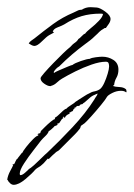

<svg xmlns="http://www.w3.org/2000/svg" viewBox="-70 -239 373 535"><path d="M-32 276Q-37 276 -42 271.5Q-47 267 -49 262H-50Q-48 249 -41 236.5Q-34 224 -33 220H-36L-33 218L-31 219Q-29 216 -26.5 210Q-24 204 -21 203L-20 201L-9 187H-8Q-6 182 3 170.5Q12 159 22 149Q32 139 36 139L37 137V136H35Q33 134 42 132L44 126Q47 123 55 115Q63 107 71.5 100Q80 93 83 93V89Q89 86 100 75Q111 64 115 64Q118 60 128.5 53.5Q139 47 140 45Q141 44 149 39Q157 34 165.5 28.5Q174 23 177 22Q185 17 193.5 15.5Q202 14 209 9Q215 4 220.5 -8Q226 -20 230 -33.5Q234 -47 234 -54Q234 -59 232.5 -63Q231 -67 225 -67Q208 -67 185 -59Q162 -51 140 -40Q118 -29 103 -20Q96 -16 88.5 -9Q81 -2 73 0Q72 1 70 1Q63 1 53 -6Q43 -13 43 -21Q43 -24 53.5 -36Q64 -48 78.5 -63Q93 -78 105.5 -90Q118 -102 122 -105Q126 -108 129 -111.5Q132 -115 136 -118Q139 -120 142 -122.5Q145 -125 147 -128Q147 -128 147.5 -128.5Q148 -129 148 -130Q152 -132 158 -138.5Q164 -145 167 -145Q171 -151 183 -160.5Q195 -170 205.5 -181Q216 -192 217 -200Q215 -201 210 -201Q181 -201 157.5 -194Q134 -187 109 -171Q104 -168 91 -163Q78 -158 77 -150H81L78 -147L67 -141Q60 -137 47 -124Q34 -111 26 -111Q22 -111 17.5 -113.5Q13 -116 10 -118Q13 -123 17.5 -126Q22 -129 26 -132Q52 -153 78 -172Q104 -191 135 -204Q140 -206 145.5 -209Q151 -212 158 -212Q169 -219 182 -219Q187 -219 191.5 -218.5Q196 -218 200 -218Q209 -217 223.5 -206.5Q238 -196 238 -186Q238 -180 233.5 -173Q229 -166 225 -161H222Q210 -154 206.5 -150Q203 -146 194 -138Q188 -132 181 -126.5Q174 -121 167 -116Q148 -102 130.5 -87Q113 -72 96 -55L95 -54Q91 -52 86.5 -47.5Q82 -43 80 -39V-36H81Q83 -38 94.5 -43Q106 -48 118 -53Q130 -58 132 -58Q138 -63 155.5 -69Q173 -75 180 -75Q185 -78 197 -79.5Q209 -81 215 -81Q232 -81 246 -72Q260 -63 260 -45Q260 -32 254.5 -22.5Q249 -13 248 -2L245 -1L246 0V1Q251 3 262.5 3.5Q274 4 280 9Q282 10 282.5 14.5Q283 19 281 18Q276 14 267 14Q255 14 243 20Q231 26 228 31Q225 37 211.5 53.5Q198 70 184 85.5Q170 101 165 105Q164 106 162 107Q160 108 158 110Q155 111 154.5 114.5Q154 118 152 120Q149 124 145.5 128Q142 132 139 135Q128 146 116.5 157.5Q105 169 94 180Q93 181 90 182.5Q87 184 85 186Q80 190 75.5 194.5Q71 199 66 204L63 203Q59 207 55.5 211.5Q52 216 47 220Q43 224 37.5 227Q32 230 28 234Q20 244 1 260Q-18 276 -32 276ZM-13 249Q-8 249 -0.5 242.5Q7 236 10 233H9Q15 230 25 221Q35 212 45.5 201.5Q56 191 62 186Q95 155 132 115.5Q169 76 193 38Q195 34 198 30Q201 26 202 22H201Q188 27 182 32Q176 37 166 46Q165 47 163 48Q161 49 160 51Q156 51 155 53L153 52V53L151 56Q150 57 149.5 56.5Q149 56 149 56Q142 56 142 60H139L137 61V62L138 61H139L140 62Q135 63 133 70Q132 71 129 72Q126 73 125 75L123 74Q123 74 123 74.5Q123 75 123 74L124 78Q120 79 116 82Q112 85 111 89L107 88L108 85L105 88L106 91L103 92L95 104L89 106V107H90L91 109H90Q89 110 86 111Q83 112 81 113V114Q80 115 74 120.5Q68 126 66 126Q64 133 56.5 140Q49 147 44 153Q38 161 23.5 179.5Q9 198 -3 216.5Q-15 235 -15 245Q-15 249 -13 249Z"/></svg>

Font: Qwitcher Grypen
Style: Regular
Weight: 400
Designer: Robert E. Leuschke
Foundry: Robert E. Leuschke
Version: Version 1.100; ttfautohint (v1.8.3)